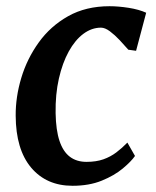

<svg xmlns="http://www.w3.org/2000/svg" viewBox="-20 -588 503 618"><path d="M213.5 10Q129.5 10 80.2 -48.5Q31 -107 30.5 -215.5Q30 -275.5 48.5 -337.2Q67 -399 104.8 -451.5Q142.5 -504 199.5 -536Q256.5 -568 332.5 -568Q361 -568 394.2 -562.8Q427.5 -557.5 450.5 -547L418 -424.5L393 -428Q381 -442 365.2 -458.8Q349.5 -475.5 333.8 -487.2Q318 -499 305 -499Q275 -499 248.2 -479Q221.5 -459 201.2 -422.2Q181 -385.5 169.5 -335Q158 -284.5 159 -223.5Q160 -169 171.5 -134.5Q183 -100 204.8 -83.5Q226.5 -67 258.5 -67Q289.5 -67 312.8 -75.2Q336 -83.5 354.5 -97.5Q373 -111.5 390 -129L414.5 -86Q402 -68 375 -45.5Q348 -23 307.5 -6.5Q267 10 213.5 10Z"/></svg>

Font: Merriweather SemiBold
Style: Italic
Weight: 600
Italic angle: -7.8°
Version: Version 2.101